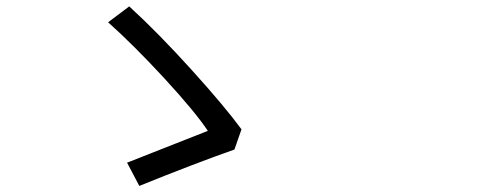

<svg xmlns="http://www.w3.org/2000/svg" viewBox="-20 -660 1540 613"><path d="M728.5 -182.6Q603.5 -138.7 424.8 -66.4L385.7 -140.6Q400.4 -146.5 505.9 -188Q611.3 -229.5 643.6 -242.2Q602.5 -303.7 504.9 -409.7Q407.2 -515.6 325.2 -588.9L392.6 -639.6Q484.4 -555.7 591.3 -437.5Q698.2 -319.3 751 -247.1Z"/></svg>

Font: Bpmf Zihi Sans Regular
Style: Regular
Weight: 400
Foundry: But Ko
Version: Version 1.320